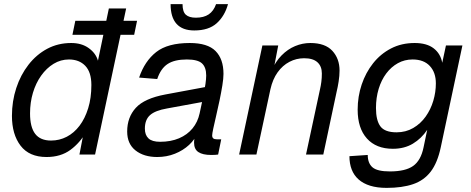

<svg xmlns="http://www.w3.org/2000/svg" viewBox="-20 -751 2291 933"><path d="M206 12Q122 12 80 -43Q38 -98 38 -188Q38 -259 59 -323Q80 -387 118.5 -436.5Q157 -486 209.5 -514Q262 -542 326 -542Q377 -542 411.5 -517Q446 -492 456 -456L509 -710H593L442 0H366L389 -120L400 -112Q369 -57 322 -22.5Q275 12 206 12ZM228 -68Q269 -68 304.5 -86.5Q340 -105 366.5 -140Q393 -175 408.5 -225Q424 -275 424 -338Q424 -400 394.5 -431Q365 -462 315 -462Q275 -462 240.5 -441Q206 -420 180 -383.5Q154 -347 140 -300Q126 -253 126 -200Q126 -133 151 -100.5Q176 -68 228 -68ZM332 -582 346 -650H646L632 -582Z M983 -259 792 -224Q734 -214 709 -191.5Q684 -169 684 -126Q684 -95 701.5 -78.5Q719 -62 758 -62Q810 -62 850 -79Q890 -96 915.5 -127Q941 -158 950 -200Q953 -215 958.5 -239.5Q964 -264 969.5 -291.5Q975 -319 978.5 -343.5Q982 -368 982 -384Q982 -424 961.5 -443Q941 -462 888 -462Q828 -462 794.5 -440Q761 -418 744 -367L656 -374Q683 -454 739 -498Q795 -542 902 -542Q989 -542 1027.5 -503Q1066 -464 1066 -392Q1066 -370 1060.5 -336Q1055 -302 1047 -263.5Q1039 -225 1030.5 -189Q1022 -153 1016.5 -127Q1011 -101 1011 -93Q1011 -83 1016.5 -78.5Q1022 -74 1034 -74H1055L1040 0Q1035 1 1025.5 1.5Q1016 2 1006 2Q965 2 944 -12Q923 -26 923 -58Q923 -69 925.5 -82Q928 -95 932 -110L942 -108Q928 -74 899 -47Q870 -20 830 -4Q790 12 744 12Q679 12 638.5 -20Q598 -52 598 -112Q598 -181 640 -227Q682 -273 784 -292L999 -332ZM924 -603Q867 -603 838 -635Q809 -667 809 -731H867Q867 -694 883 -679.5Q899 -665 932 -665Q970 -665 994 -681Q1018 -697 1030 -731H1088Q1072 -673 1033 -638Q994 -603 924 -603Z M1142 0 1255 -530H1332L1306 -395L1298 -404Q1318 -451 1348 -481.5Q1378 -512 1414 -527Q1450 -542 1488 -542Q1560 -542 1595 -504Q1630 -466 1630 -408Q1630 -383 1625.5 -354.5Q1621 -326 1616 -306L1551 0H1467L1535 -317Q1539 -334 1541.5 -353Q1544 -372 1544 -394Q1544 -429 1522.5 -448.5Q1501 -468 1458 -468Q1420 -468 1386.5 -450.5Q1353 -433 1329 -399.5Q1305 -366 1294 -317L1226 0Z M1859 162Q1813 162 1779 151.5Q1745 141 1722.5 121Q1700 101 1689 72.5Q1678 44 1678 8L1767 2Q1767 42 1790 62Q1813 82 1875 82Q1950 82 1987.5 55.5Q2025 29 2038 -34L2056 -120Q2028 -78 1986.5 -53Q1945 -28 1889 -28Q1808 -28 1763 -78Q1718 -128 1718 -218Q1718 -282 1737.5 -340Q1757 -398 1793 -443.5Q1829 -489 1880 -515.5Q1931 -542 1995 -542Q2054 -542 2087.5 -516Q2121 -490 2129 -446L2147 -530H2227L2122 -36Q2106 40 2073 83Q2040 126 1987 144Q1934 162 1859 162ZM1907 -108Q1952 -108 1988 -129Q2024 -150 2048.5 -184.5Q2073 -219 2085.5 -261Q2098 -303 2098 -346Q2098 -399 2068.5 -430.5Q2039 -462 1985 -462Q1946 -462 1913.5 -444Q1881 -426 1857 -394Q1833 -362 1820 -319Q1807 -276 1807 -226Q1807 -166 1828.5 -137Q1850 -108 1907 -108Z"/></svg>

Font: Geist
Style: Italic
Weight: 400
Italic angle: -12°
Designer: Basement.studio, Andrés Briganti, Mateo Zaragoza
Foundry: Basement.studio, Vercel, Andrés Briganti, Guido Ferreyra, Mateo Zaragoza
Version: Version 1.500